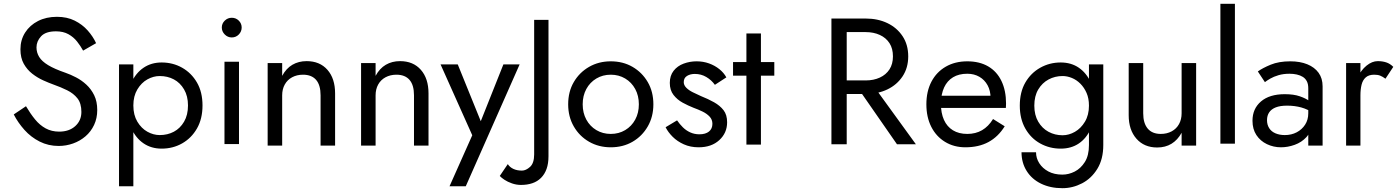

<svg xmlns="http://www.w3.org/2000/svg" viewBox="-20 -776 7315 1005"><path d="M116 -220 52 -177Q74 -134 108 -96Q142 -58 187.5 -35Q233 -12 287 -12Q326 -12 362.5 -25Q399 -38 427.5 -62.5Q456 -87 472.5 -122Q489 -157 489 -200Q489 -245 473 -277.5Q457 -310 432 -333Q407 -356 378 -371Q349 -386 323 -395Q265 -415 232 -435Q199 -455 185 -478Q171 -501 171 -528Q171 -560 195 -586Q219 -612 273 -612Q311 -612 338 -597Q365 -582 383.5 -558.5Q402 -535 415 -511L483 -550Q467 -585 439 -616.5Q411 -648 371 -668Q331 -688 278 -688Q222 -688 179 -666Q136 -644 111.5 -605.5Q87 -567 87 -518Q87 -473 104.5 -442Q122 -411 149 -390Q176 -369 206 -355.5Q236 -342 261 -333Q298 -320 331.5 -303.5Q365 -287 385.5 -261Q406 -235 406 -190Q406 -145 374 -116Q342 -87 290 -87Q250 -87 219 -104Q188 -121 163.5 -151Q139 -181 116 -220Z M678 199V-439H603V199ZM1040 -224Q1040 -294 1011 -344Q982 -394 933.5 -421.5Q885 -449 826 -449Q772 -449 731.5 -421.5Q691 -394 668 -344Q645 -294 645 -224Q645 -154 668 -103.5Q691 -53 731.5 -25.5Q772 2 826 2Q885 2 933.5 -25.5Q982 -53 1011 -103.5Q1040 -154 1040 -224ZM964 -224Q964 -174 943.5 -139Q923 -104 890 -86.5Q857 -69 816 -69Q783 -69 751.5 -86.5Q720 -104 699 -139Q678 -174 678 -224Q678 -273 699 -308Q720 -343 751.5 -360.5Q783 -378 816 -378Q857 -378 890 -360.5Q923 -343 943.5 -308Q964 -273 964 -224Z M1141 -632Q1141 -611 1156.5 -595.5Q1172 -580 1193 -580Q1215 -580 1230 -595.5Q1245 -611 1245 -632Q1245 -653 1230 -668Q1215 -683 1193 -683Q1172 -683 1156.5 -668Q1141 -653 1141 -632ZM1155 -453V-22H1231V-453Z M1658 -277V-14H1734V-287Q1734 -365 1694 -410.5Q1654 -456 1585 -456Q1543 -456 1510.5 -437Q1478 -418 1457 -379V-446H1381V-14H1457V-277Q1457 -309 1470.5 -333.5Q1484 -358 1509 -371.5Q1534 -385 1566 -385Q1611 -385 1634.5 -358Q1658 -331 1658 -277Z M2147 -277V-14H2223V-287Q2223 -365 2183 -410.5Q2143 -456 2074 -456Q2032 -456 1999.5 -437Q1967 -418 1946 -379V-446H1870V-14H1946V-277Q1946 -309 1959.5 -333.5Q1973 -358 1998 -371.5Q2023 -385 2055 -385Q2100 -385 2123.5 -358Q2147 -331 2147 -277Z M2700 -439H2615L2482 -105L2513 -101L2376 -439H2286L2452 -68L2333 199H2418Z M2638 83 2596 145Q2604 154 2620.5 165Q2637 176 2660 184Q2683 192 2707 192Q2740 192 2766.5 183Q2793 174 2812 155Q2831 136 2841 108Q2851 80 2851 42V-672H2776V32Q2776 78 2754.5 97.5Q2733 117 2712 117Q2686 117 2667 108Q2648 99 2638 83Z M2954 -230Q2954 -165 2983.5 -114Q3013 -63 3063.5 -34Q3114 -5 3177 -5Q3241 -5 3291 -34Q3341 -63 3370.5 -114Q3400 -165 3400 -230Q3400 -296 3370.5 -346.5Q3341 -397 3291 -426Q3241 -455 3177 -455Q3114 -455 3063.5 -426Q3013 -397 2983.5 -346.5Q2954 -296 2954 -230ZM3030 -230Q3030 -275 3049 -310Q3068 -345 3101.5 -365Q3135 -385 3177 -385Q3219 -385 3252.5 -365Q3286 -345 3305 -310Q3324 -275 3324 -230Q3324 -185 3305 -150Q3286 -115 3252.5 -95Q3219 -75 3177 -75Q3135 -75 3101.5 -95Q3068 -115 3049 -150Q3030 -185 3030 -230Z M3524 -146 3464 -110Q3477 -84 3501 -60Q3525 -36 3559.5 -20.5Q3594 -5 3637 -5Q3704 -5 3745 -42.5Q3786 -80 3786 -136Q3786 -175 3767.5 -199Q3749 -223 3718 -240.5Q3687 -258 3649 -273Q3627 -283 3606.5 -293Q3586 -303 3572.5 -316.5Q3559 -330 3559 -346Q3559 -368 3576 -378.5Q3593 -389 3617 -389Q3650 -389 3677 -373Q3704 -357 3722 -332L3782 -371Q3769 -395 3745.5 -414Q3722 -433 3691.5 -444Q3661 -455 3626 -455Q3591 -455 3558.5 -443Q3526 -431 3506 -405.5Q3486 -380 3486 -342Q3486 -304 3505.5 -279Q3525 -254 3553.5 -238.5Q3582 -223 3610 -212Q3635 -203 3657.5 -192Q3680 -181 3694.5 -165.5Q3709 -150 3709 -128Q3709 -102 3691 -87.5Q3673 -73 3641 -73Q3615 -73 3593 -83Q3571 -93 3554 -110Q3537 -127 3524 -146Z M3817 -451V-380H4033V-451ZM3887 -601V-19H3963V-601Z M4450 -345 4675 -21H4774L4539 -345ZM4332 -679V-21H4412V-679ZM4377 -608H4511Q4553 -608 4585.5 -593Q4618 -578 4636 -550Q4654 -522 4654 -481Q4654 -441 4636 -413Q4618 -385 4585.5 -370Q4553 -355 4511 -355H4377V-284H4511Q4575 -284 4625 -308Q4675 -332 4704.5 -376.5Q4734 -421 4734 -481Q4734 -542 4704.5 -586.5Q4675 -631 4625 -655Q4575 -679 4511 -679H4377Z M5033 -5Q5103 -5 5154 -32.5Q5205 -60 5239 -115L5178 -153Q5154 -114 5120.5 -94.5Q5087 -75 5043 -75Q4999 -75 4968 -94Q4937 -113 4921 -148.5Q4905 -184 4905 -235Q4906 -284 4922 -318.5Q4938 -353 4968.5 -371.5Q4999 -390 5043 -390Q5079 -390 5106.5 -374Q5134 -358 5149.5 -329.5Q5165 -301 5165 -263Q5165 -256 5162 -246.5Q5159 -237 5156 -232L5186 -275H4876V-211H5245Q5245 -213 5245.5 -220Q5246 -227 5246 -234Q5246 -302 5222 -352Q5198 -402 5152.5 -428.5Q5107 -455 5043 -455Q4979 -455 4930.5 -427Q4882 -399 4855.5 -348.5Q4829 -298 4829 -230Q4829 -163 4854.5 -112.5Q4880 -62 4926.5 -33.5Q4973 -5 5033 -5Z M5327 21Q5327 76 5354 119Q5381 162 5429.5 185.5Q5478 209 5541 209Q5595 209 5644 183.5Q5693 158 5724 107.5Q5755 57 5755 -17V-439H5680V-17Q5680 38 5658.5 72Q5637 106 5605.5 122Q5574 138 5541 138Q5498 138 5467.5 121.5Q5437 105 5420 78.5Q5403 52 5403 21ZM5318 -223Q5318 -154 5347 -103Q5376 -52 5425 -25Q5474 2 5532 2Q5587 2 5627 -25Q5667 -52 5690 -103Q5713 -154 5713 -223Q5713 -294 5690 -344Q5667 -394 5627 -421.5Q5587 -449 5532 -449Q5474 -449 5425 -421.5Q5376 -394 5347 -344Q5318 -294 5318 -223ZM5394 -223Q5394 -273 5414.5 -307.5Q5435 -342 5468.5 -360Q5502 -378 5542 -378Q5566 -378 5590.5 -368Q5615 -358 5635 -338Q5655 -318 5667.5 -289.5Q5680 -261 5680 -223Q5680 -174 5659 -139Q5638 -104 5606.5 -86Q5575 -68 5542 -68Q5502 -68 5468.5 -86Q5435 -104 5414.5 -139Q5394 -174 5394 -223Z M5964 -183V-446H5888V-173Q5888 -96 5928.5 -50Q5969 -4 6037 -4Q6080 -4 6112 -23.5Q6144 -43 6165 -81V-14H6241V-446H6165V-183Q6165 -151 6151.5 -126.5Q6138 -102 6113 -88.5Q6088 -75 6056 -75Q6011 -75 5987.5 -103Q5964 -131 5964 -183Z M6368 -756V-24H6444V-756Z M6612 -147Q6612 -171 6623.5 -188Q6635 -205 6658 -214Q6681 -223 6717 -223Q6757 -223 6791.5 -213.5Q6826 -204 6859 -181V-225Q6852 -234 6833.5 -247.5Q6815 -261 6783.5 -272Q6752 -283 6705 -283Q6625 -283 6580.5 -245Q6536 -207 6536 -144Q6536 -100 6556.5 -69Q6577 -38 6611.5 -21.5Q6646 -5 6685 -5Q6721 -5 6757 -18Q6793 -31 6818 -58Q6843 -85 6843 -127L6828 -183Q6828 -149 6811.5 -123.5Q6795 -98 6767.5 -83.5Q6740 -69 6705 -69Q6678 -69 6656.5 -78Q6635 -87 6623.5 -105Q6612 -123 6612 -147ZM6601 -346Q6611 -354 6629 -364.5Q6647 -375 6672.5 -382.5Q6698 -390 6730 -390Q6750 -390 6768 -386Q6786 -382 6799.5 -373.5Q6813 -365 6820.5 -350.5Q6828 -336 6828 -314V-14H6903V-324Q6903 -366 6882 -395Q6861 -424 6823 -439.5Q6785 -455 6734 -455Q6674 -455 6631.5 -437.5Q6589 -420 6564 -402Z M7101 -446H7026V-14H7101ZM7232 -364 7273 -426Q7256 -443 7236 -449.5Q7216 -456 7192 -456Q7162 -456 7133 -432.5Q7104 -409 7085.5 -369Q7067 -329 7067 -277H7101Q7101 -308 7107 -332.5Q7113 -357 7129 -371Q7145 -385 7173 -385Q7192 -385 7204.5 -380Q7217 -375 7232 -364Z"/></svg>

Font: SpinnyJost Regular
Style: Regular
Weight: 400
Version: Version 3.710